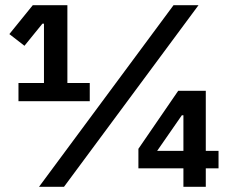

<svg xmlns="http://www.w3.org/2000/svg" viewBox="-20 -718 880 738"><path d="M51 -329V-399H149V-627H143L74 -542L16 -587L106 -698H239V-399H325V-329ZM130 0 647 -698H743L226 0ZM685 0V-71H512V-146L665 -369H771V-138H820V-71H771V0ZM685 -275H679L584 -138H685Z"/></svg>

Font: IBM Plex Sans Thai SmBld
Style: Regular
Weight: 600
Designer: Mike Abbink, Paul van der Laan, Pieter van Rosmalen, Ben Mitchell, Mark Frömberg
Foundry: Bold Monday
Version: Version 1.2